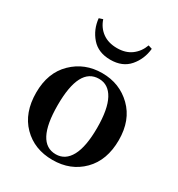

<svg xmlns="http://www.w3.org/2000/svg" viewBox="-194 -945 1009 1087"><g transform="rotate(30 310.5 -401.0)"><path d="M311 16Q192 16 116.5 -60.5Q41 -137 41 -269Q41 -399 119 -475Q197 -551 311 -551Q425 -551 503 -475Q581 -399 581 -269Q581 -137 505 -60.5Q429 16 311 16ZM311 -21Q373 -21 406.5 -83Q440 -145 440 -268Q440 -390 406.5 -452Q373 -514 311 -514Q182 -514 182 -268Q182 -21 311 -21ZM137 -810 162 -818Q178 -770 216 -742.5Q254 -715 311 -715Q367 -715 404.5 -743Q442 -771 459 -818L484 -810Q477 -740 433.5 -689.5Q390 -639 311 -639Q232 -639 188 -689.5Q144 -740 137 -810Z"/></g></svg>

Font: Swei Spring CJKtc
Style: Bold
Weight: 700
Version: Version 1.021